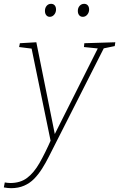

<svg xmlns="http://www.w3.org/2000/svg" viewBox="-71 -747 623 1004"><path d="M-51 233 -46 207Q-39 208 -32 209Q-25 210 -17 210Q35 210 70.5 183.5Q106 157 135.5 105.5Q165 54 198 -21L195 -4L93 -499L101 -492L29 -501L33 -521L119 -526L218 -34L210 -35L443 -499L447 -493L368 -501L370 -521L532 -526L529 -506L461 -492L474 -499L219 4Q201 39 184.5 72Q168 105 149 135Q130 165 107.5 188Q85 211 55 224Q25 237 -13 237Q-29 237 -51 233ZM189 -659Q178 -659 171 -667.5Q164 -676 164 -690Q164 -706 173 -716.5Q182 -727 196 -727Q208 -727 215 -719Q222 -711 222 -697Q222 -682 212.5 -670.5Q203 -659 189 -659ZM362 -659Q350 -659 343 -667.5Q336 -676 336 -690Q336 -706 345.5 -716.5Q355 -727 369 -727Q381 -727 388 -719Q395 -711 395 -697Q395 -682 385.5 -670.5Q376 -659 362 -659Z"/></svg>

Font: Bitter Thin ExtraLight
Style: Italic
Weight: 250
Italic angle: -9°
Version: Version 2.002